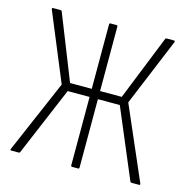

<svg xmlns="http://www.w3.org/2000/svg" viewBox="-98 -751 834 847"><g transform="rotate(15 318.5 -327.5)"><path d="M26 0Q20 0 23 -7L166 -339L38 -648Q36 -655 42 -655H76Q81 -655 82 -652L200 -355H299V-649Q299 -655 304 -655H332Q337 -655 337 -649V-355H436L555 -652Q556 -655 562 -655H595Q597 -655 598 -653.5Q599 -652 598 -648L470 -339L614 -7Q615 -4 614.5 -2Q614 0 610 0H576Q574 0 572.5 -1Q571 -2 570 -3L437 -318H337V-6Q337 0 332 0H304Q299 0 299 -6V-318H199L66 -3Q65 -2 64 -1Q63 0 60 0Z"/></g></svg>

Font: Sofia Sans Condensed ExtraLight
Style: Regular
Weight: 250
Version: Version 4.100